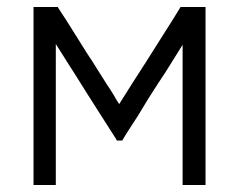

<svg xmlns="http://www.w3.org/2000/svg" viewBox="-20 -528 692 556"><path d="M325.2 -226.6Q344.7 -256.8 363.3 -287.1Q382.8 -317.4 402.3 -347.7Q416 -370.1 430.7 -392.6Q444.3 -415 459 -437.5Q469.7 -455.1 481.4 -472.7Q492.2 -490.2 502.9 -507.8Q504.9 -507.8 505.9 -507.8Q506.8 -507.8 507.8 -507.8Q514.6 -507.8 521.5 -507.8Q528.3 -507.8 535.2 -507.8Q539.1 -507.8 543.9 -507.8Q548.8 -507.8 553.7 -507.8Q558.6 -507.8 564.5 -507.8Q569.3 -507.8 575.2 -507.8Q575.2 -505.9 575.2 -503.9Q575.2 -502 575.2 -500Q575.2 -482.4 575.2 -463.9Q575.2 -446.3 575.2 -428.7Q575.2 -389.6 575.2 -350.6Q575.2 -311.5 575.2 -272.5Q575.2 -233.4 575.2 -194.3Q575.2 -155.3 575.2 -116.2Q575.2 -85.9 575.2 -54.7Q575.2 -23.4 575.2 7.8Q573.2 7.8 571.3 7.8Q569.3 7.8 567.4 7.8Q561.5 7.8 555.7 7.8Q549.8 7.8 543.9 7.8Q540 7.8 536.1 7.8Q532.2 7.8 528.3 7.8Q523.4 7.8 518.6 7.8Q513.7 7.8 508.8 7.8Q508.8 5.9 508.8 3.9Q508.8 2 508.8 0Q508.8 -47.9 508.8 -96.7Q508.8 -144.5 508.8 -192.4Q508.8 -225.6 508.8 -258.8Q508.8 -292 508.8 -325.2Q508.8 -343.8 508.8 -361.3Q508.8 -379.9 508.8 -398.4Q491.2 -370.1 473.6 -341.8Q456.1 -313.5 437.5 -286.1Q422.9 -262.7 408.2 -240.2Q394.5 -216.8 379.9 -193.4Q368.2 -175.8 356.4 -157.2Q344.7 -139.6 334 -121.1Q333 -121.1 332 -121.1Q330.1 -121.1 329.1 -121.1Q329.1 -121.1 328.1 -121.1Q327.1 -121.1 326.2 -121.1Q326.2 -121.1 325.2 -121.1Q324.2 -121.1 324.2 -121.1Q322.3 -121.1 321.3 -121.1Q319.3 -121.1 318.4 -121.1Q317.4 -122.1 317.4 -123Q316.4 -124 316.4 -125Q294.9 -159.2 273.4 -192.4Q252 -226.6 230.5 -259.8Q215.8 -283.2 201.2 -306.6Q186.5 -329.1 171.9 -352.5Q164.1 -364.3 157.2 -376Q149.4 -388.7 141.6 -400.4Q141.6 -358.4 141.6 -316.4Q141.6 -274.4 141.6 -232.4Q141.6 -199.2 141.6 -166Q141.6 -132.8 141.6 -99.6Q141.6 -72.3 141.6 -45.9Q141.6 -19.5 141.6 7.8Q139.6 7.8 138.7 7.8Q136.7 7.8 134.8 7.8Q128.9 7.8 123 7.8Q117.2 7.8 111.3 7.8Q107.4 7.8 103.5 7.8Q99.6 7.8 95.7 7.8Q91.8 7.8 86.9 7.8Q82 7.8 77.1 7.8Q77.1 5.9 77.1 3.9Q77.1 2 77.1 0Q77.1 -56.6 77.1 -113.3Q77.1 -170.9 77.1 -227.5Q77.1 -266.6 77.1 -305.7Q77.1 -344.7 77.1 -383.8Q77.1 -414.1 77.1 -445.3Q77.1 -476.6 77.1 -507.8Q79.1 -507.8 81.1 -507.8Q83 -507.8 85 -507.8Q90.8 -507.8 97.7 -507.8Q104.5 -507.8 111.3 -507.8Q116.2 -507.8 120.1 -507.8Q125 -507.8 129.9 -507.8Q133.8 -507.8 138.7 -507.8Q143.6 -507.8 147.5 -507.8Q148.4 -506.8 148.4 -505.9Q149.4 -504.9 149.4 -503.9Q170.9 -471.7 191.4 -438.5Q211.9 -406.2 232.4 -373Q247.1 -351.6 260.7 -329.1Q275.4 -306.6 289.1 -284.2Q293.9 -276.4 298.8 -269.5Q303.7 -261.7 308.6 -253.9Q312.5 -247.1 316.4 -240.2Q321.3 -233.4 325.2 -226.6Z"/></svg>

Font: LeFont
Style: Light
Weight: 300
Designer: Leryon MEDIA
Version: Version 1.0